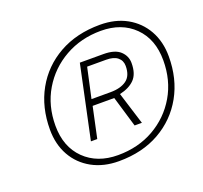

<svg xmlns="http://www.w3.org/2000/svg" viewBox="-99 -840 813 768"><g transform="rotate(-20 307.0 -456.5)"><path d="M284 -187Q219 -187 170 -214Q121 -241 94 -289Q67 -337 67 -400Q67 -495 108 -568.5Q149 -642 223.5 -684Q298 -726 398 -726Q463 -726 511.5 -699Q560 -672 587 -624Q614 -576 614 -513Q614 -418 573 -344.5Q532 -271 458 -229Q384 -187 284 -187ZM289 -211Q375 -211 442.5 -249.5Q510 -288 549 -354.5Q588 -421 588 -506Q588 -596 534.5 -649Q481 -702 393 -702Q308 -702 240 -663.5Q172 -625 132.5 -558.5Q93 -492 93 -407Q93 -317 147 -264Q201 -211 289 -211ZM205 -300 271 -611H371Q420 -611 442.5 -590Q465 -569 465 -539Q465 -493 442.5 -470Q420 -447 379 -438L422 -300H391L352 -431H260L232 -300ZM265 -458H346Q389 -458 414 -476Q439 -494 439 -536Q439 -559 422.5 -572.5Q406 -586 374 -586H293Z"/></g></svg>

Font: Geist Mono Thin
Style: Italic
Weight: 100
Italic angle: -12°
Monospace: yes
Designer: Basement.studio, Andrés Briganti, Mateo Zaragoza
Foundry: Basement.studio, Vercel, Andrés Briganti, Guido Ferreyra, Mateo Zaragoza
Version: Version 1.500; ttfautohint (v1.8.4.7-5d5b)